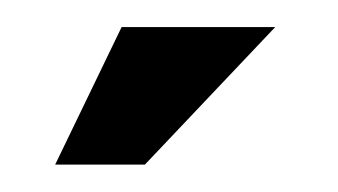

<svg xmlns="http://www.w3.org/2000/svg" viewBox="-20 -848 248 141"><path d="M20.5 -727.1 69.3 -828.1H182.1L86.4 -727.1Z"/></svg>

Font: XAYAX
Style: Regular
Weight: 400
Designer: Peter Wiegel
Foundry: Peter Wiegel
Version: Version 1.000 2009 initial release